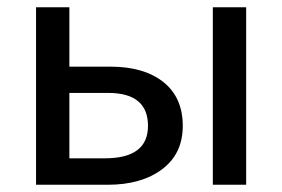

<svg xmlns="http://www.w3.org/2000/svg" viewBox="-20 -510 779 530"><path d="M79.5 0V-490H171.5V-326H285Q377.5 -326 431 -283.5Q484.5 -241 484.5 -162.5Q484.5 -85.5 427.5 -42.8Q370.5 0 277.5 0ZM567.5 0V-490H659.5V0ZM171.5 -73H269.5Q388.5 -73 388.5 -162.5Q388.5 -253.5 278.5 -253.5H171.5Z"/></svg>

Font: Geologica Light
Style: Regular
Weight: 300
Designer: Sindre Bremnes, Frode Helland
Foundry: Monokrom Skriftforlag AS
Version: Version 1.010; ttfautohint (v1.8.4.7-5d5b);gftools[0.9.28]